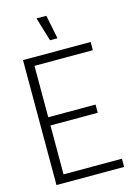

<svg xmlns="http://www.w3.org/2000/svg" viewBox="-133 -969 735 1039"><g transform="rotate(-15 234.5 -449.5)"><path d="M429 0H50V-700H429V-654H102V-366H367V-320H102V-46H429ZM261 -766H219L179 -899H234Z"/></g></svg>

Font: Kulim Park ExtraLight
Style: Regular
Weight: 275
Designer: Noponies / Dale Sattler
Foundry: Noponies
Version: Version 1.000; ttfautohint (v1.8.3)